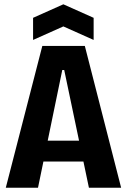

<svg xmlns="http://www.w3.org/2000/svg" viewBox="-20 -874 591 894"><path d="M7 0 177 -660H375L544 0H394L279 -548H270L157 0ZM119 -122V-219H441V-122ZM134 -688V-791L275 -854L416 -791V-688L275 -751Z"/></svg>

Font: Bricolage Grotesque 72pt SemiCondensed
Style: Bold
Weight: 700
Width: 4
Designer: Mathieu Triay
Foundry: Atelier Triay
Version: Version 1.001;gftools[0.9.33.dev8+g029e19f]